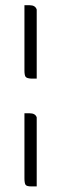

<svg xmlns="http://www.w3.org/2000/svg" viewBox="-20 -544 228 718"><path d="M90.8 -524.5Q112.2 -524.5 117.3 -508.2V-250H96.9Q79.6 -251 75.5 -257.1Q71.4 -263.3 71.4 -280.6V-524.5ZM90.8 -120.4Q112.2 -120.4 117.3 -105.1V153.1H96.9Q79.6 153.1 75.5 146.9Q71.4 140.8 71.4 122.4V-120.4Z"/></svg>

Font: Suravaram
Style: Regular
Weight: 400
Designer: Purushoth Kumar Guthula
Foundry: SiliconAndhra, USA.
Version: Version 1.0.4; ttfautohint (v1.2.42-39fb)